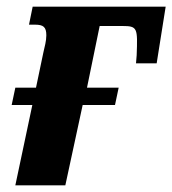

<svg xmlns="http://www.w3.org/2000/svg" viewBox="-20 -556 517 576"><path d="M26 0H176L228 -241H325L336 -293H241L279 -478H347C393 -478 393 -472 390 -390L388 -366H450L477 -536H78L67 -482H85C110 -482 119 -475 119 -450C119 -433 114 -416 110 -398L88 -293H26L15 -241H77Z"/></svg>

Font: Noto Serif Condensed Extra
Style: Italic
Weight: 800
Width: 3
Italic angle: -12°
Designer: Monotype Design Team
Foundry: Monotype Imaging Inc.
Version: Version 1.901